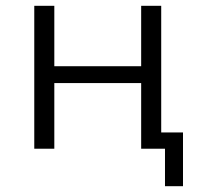

<svg xmlns="http://www.w3.org/2000/svg" viewBox="-20 -512 688 661"><path d="M548 129V0H466V-226H167V0H98V-492H167V-284H466V-492H535V-56H610V129Z"/></svg>

Font: Nunito Sans 8pt Light
Style: Regular
Weight: 300
Version: Version 3.101;gftools[0.9.27]